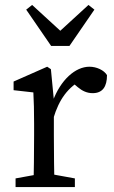

<svg xmlns="http://www.w3.org/2000/svg" viewBox="-20 -757 460 777"><path d="M43 0H283V-35L173 -55H153L43 -35V0ZM115 0H201C199 -45 198 -148 198 -210V-352L186 -477L171 -487L35 -427V-392L115 -383C117 -343 118 -312 118 -257V-210C118 -148 117 -45 115 0ZM196 -278C219 -355 255 -405 317 -437L268 -427L295 -404C313 -389 332 -380 355 -380C395 -380 413 -406 413 -453C401 -473 371 -487 342 -487C285 -487 225 -434 193 -346H183L196 -278ZM110 -737 86 -718 187 -571H261L362 -718L338 -737L182 -594H266L110 -737Z"/></svg>

Font: Source Serif Variable
Style: Regular
Weight: 389
Designer: Frank Grießhammer
Foundry: Adobe Systems Incorporated
Version: Version 3.001;hotconv 1.0.111;makeotfexe 2.5.65597